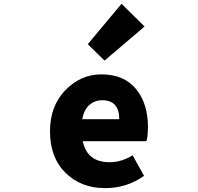

<svg xmlns="http://www.w3.org/2000/svg" viewBox="-20 -973 1040 1007"><path d="M531.2 13.7Q405.3 13.7 323.7 -66.4Q242.2 -146.5 242.2 -284.2Q242.2 -417 322.8 -500Q403.3 -583 511.7 -583Q629.9 -583 692.9 -506.8Q755.9 -430.7 755.9 -307.6Q755.9 -257.8 748 -232.4H414.1Q436.5 -122.1 555.7 -122.1Q615.2 -122.1 675.8 -158.2L735.4 -50.8Q645.5 13.7 531.2 13.7ZM411.1 -347.7H605.5Q605.5 -447.3 515.6 -447.3Q476.6 -447.3 448.2 -421.9Q419.9 -396.5 411.1 -347.7ZM528.3 -655.3 440.4 -741.2 617.2 -953.1 738.3 -834Z"/></svg>

Font: Gen Shin Gothic Monospace Heavy
Style: Bold
Weight: 800
Designer: [Source Han Sans]
Ryoko NISHIZUKA  (kana & ideographs); Paul D. Hunt (Latin, Greek & Cyrillic); Wenlong ZHANG  (bopomofo
Version: Version 1.002.20150607